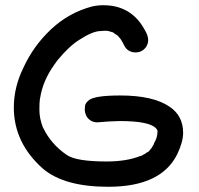

<svg xmlns="http://www.w3.org/2000/svg" viewBox="-20 -716 762 736"><path d="M395 0Q227 0 145 -69Q33 -168 33 -304Q33 -382 70 -457Q108 -540 175.5 -603.5Q243 -667 332 -691Q354 -696 376 -696Q484 -696 535 -601Q548 -580 548 -562Q548 -546 537 -532Q522 -515 501 -515Q468 -515 455 -544Q453 -549 442 -567Q441 -567 440 -569Q435 -576 428 -582Q426 -582 420.5 -586.5Q415 -591 413 -592Q394 -597 393.5 -597.5Q393 -598 391 -598Q372 -598 366 -597Q336 -597 285 -564Q246 -540 202 -487Q201 -485 198.5 -482.5Q196 -480 188 -468Q144 -406 134 -341L132 -333L133 -335Q131 -326 131 -296Q131 -261 145 -226Q146 -226 146 -225Q176 -163 236 -122Q272 -97 389 -97Q465 -97 518 -118Q521 -118 524 -120Q540 -128 545 -133Q549 -133 555 -141Q556 -143 557 -144Q558 -145 558.5 -146Q559 -147 560 -147L570 -164Q570 -167 572 -170Q583 -187 584 -213Q583 -215 583 -216.5Q583 -218 582 -219Q581 -220 579 -223Q555 -252 438 -252Q395 -251 353 -247Q328 -247 313 -268Q305 -282 305 -297Q305 -300 306 -310.5Q307 -321 322 -333Q346 -350 441 -350Q567 -350 630 -307Q682 -272 682 -207Q682 -172 659 -124Q597 0 395 0Z"/></svg>

Font: Bad Comic
Style: Regular
Weight: 400
Designer: GGBotNet
Foundry: f0n7
Version: 0.9